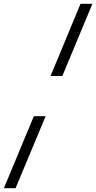

<svg xmlns="http://www.w3.org/2000/svg" viewBox="-84 -830 510 1018"><path d="M184 -427 343 -810H406L246.5 -427ZM-63.5 168 95.5 -214H158L-1.5 168Z"/></svg>

Font: Libre Caslon Text
Style: Italic
Weight: 400
Italic angle: -22.583°
Designer: Pablo Impallari, Rodrigo Fuenzalida, Katja Schimmel
Foundry: Pablo Impallari, Rodrigo Fuenzalida
Version: Version 2.000